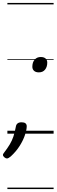

<svg xmlns="http://www.w3.org/2000/svg" viewBox="-50 -905 383 1300"><path d="M213 -415Q192 -415 180.5 -425.5Q169 -436 169 -453Q169 -483 184.5 -501Q200 -519 226 -519Q247 -519 258.5 -509Q270 -499 270 -481Q270 -452 255 -433.5Q240 -415 213 -415ZM-3 168Q-11 168 -20.5 160Q-30 152 -30 144Q-30 140 -28 136.5Q-26 133 -22 128Q1 98 16 73Q31 48 40.5 20Q50 -8 57 -46Q59 -61 68.5 -69Q78 -77 96 -77Q114 -77 122.5 -70Q131 -63 131 -50Q131 -28 119.5 7.5Q108 43 84 81.5Q60 120 23 154Q16 160 9 164Q2 168 -3 168ZM0 365H313V375H0ZM0 -20H313V0H0ZM0 -505H313V-500H0ZM0 -885H313V-875H0Z"/></svg>

Font: Playwrite DK Uloopet Guides
Style: Regular
Weight: 400
Designer: Veronika Burian, José Scaglione
Foundry: TypeTogether
Version: Version 1.003